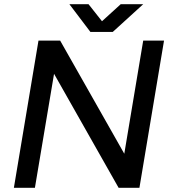

<svg xmlns="http://www.w3.org/2000/svg" viewBox="-20 -893 814 913"><path d="M163 -700H266L571 -162L661 -700H760L643 0H544L237 -542L146 0H46ZM310 -873H401L465 -792L554 -873H661L516 -741H410Z"/></svg>

Font: Oak Sans Medium
Style: Italic
Weight: 500
Italic angle: -9.49998°
Foundry: Erik Kennedy, Walven
Version: Version 1.000